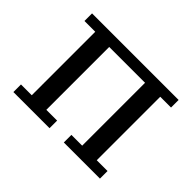

<svg xmlns="http://www.w3.org/2000/svg" viewBox="-114 -706 894 894"><g transform="rotate(45 333.0 -259.0)"><path d="M48 -50H119V-468H48V-518H618V-468H547V-50H618V0H380V-50H451V-464H215V-50H286V0H48Z"/></g></svg>

Font: IBM Plex Serif Text
Style: Regular
Weight: 450
Designer: Mike Abbink, Paul van der Laan, Pieter van Rosmalen
Foundry: Bold Monday
Version: Version 3.001